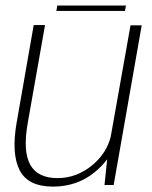

<svg xmlns="http://www.w3.org/2000/svg" viewBox="-20 -686 563 712"><path d="M367.5 0H401.5L505.5 -592H464L390.5 -178.5Q375 -118 324 -75Q265.5 -25.5 193 -25.5Q119.5 -25.5 91.8 -75.8Q64 -126 83.5 -233.5L147 -593H105L42 -233Q21.5 -117 52.5 -55.5Q83.5 6 176.5 6Q266.5 6 332.5 -48.5Q359.5 -71 377.5 -95.5ZM189 -645.5H443.5L447 -665.5H192.5Z"/></svg>

Font: Anybody Thin ExtraLight
Style: Italic
Weight: 250
Italic angle: -10°
Version: Version 1.113;gftools[0.9.25]